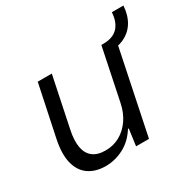

<svg xmlns="http://www.w3.org/2000/svg" viewBox="-144 -794 969 958"><g transform="rotate(-30 340.0 -315.0)"><path d="M204.4 10Q146 10 107.2 -17.1Q68.4 -44.1 54.9 -97.2Q41.4 -150.3 57.4 -228.7L119.6 -524.7H200.6L140.6 -236.3Q128.6 -179.4 135.6 -139.6Q142.7 -99.7 169.3 -78.9Q195.9 -58 242.4 -58Q286.7 -58 323.8 -78.3Q360.9 -98.6 387.3 -136.4Q413.7 -174.3 424.4 -226.7L486.1 -524.7H566.4L457.7 0H383.3L396.3 -95.6H391.9Q356.9 -40.7 307.1 -15.4Q257.3 10 204.4 10ZM483.6 -473.6 493.6 -524.7Q530.9 -523.9 556.4 -536.4Q582 -548.9 596.4 -575.1Q610.9 -601.3 613.3 -640H679.9Q676.1 -584.9 652.3 -546.8Q628.4 -508.7 586.1 -490.1Q543.7 -471.6 483.6 -473.6Z"/></g></svg>

Font: Mona Sans ExtraLight
Style: Italic
Weight: 200
Italic angle: -11.6951°
Designer: Deni Anggara
Foundry: GitHub
Version: Version 2.000